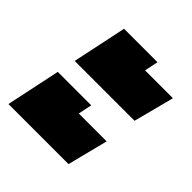

<svg xmlns="http://www.w3.org/2000/svg" viewBox="-159 -578 633 633"><g transform="rotate(45 157.0 -261.5)"><path d="M26 -294 66 -484H222L212 -436H342L305 -294ZM-28 -39 12 -229H168L158 -181H288L252 -39Z"/></g></svg>

Font: Kanit ExtraBold
Style: Italic
Weight: 800
Italic angle: -12°
Designer: Katatrad Team
Foundry: CadsonDemak
Version: Version 2.000; ttfautohint (v1.8.3)